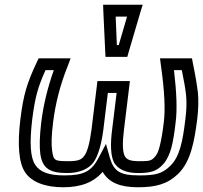

<svg xmlns="http://www.w3.org/2000/svg" viewBox="-20 -755 857 810"><path d="M66 -252C53 -146 59 -68 86 -28C113 13 171 35 246 35C321 35 374 15 413 -30C439 15 486 35 562 35C637 35 686 22 731 -21C784 -72 800 -157 812 -252C817 -293 818 -332 815 -364C811 -397 804 -439 793 -492L790 -509H771H687H655L659 -478C674 -372 678 -294 671 -239C666 -196 660 -163 654 -139C648 -116 643 -104 634 -94C618 -76 611 -75 566 -75C529 -75 514 -82 506 -97C497 -116 496 -151 503 -208L525 -388L528 -413H503H416H391L388 -388L366 -208C358 -150 349 -115 335 -97C324 -81 308 -75 270 -75C210 -75 206 -77 200 -119C196 -144 197 -183 204 -239C214 -319 234 -398 266 -477L278 -509H245H160H143L135 -492C95 -407 79 -358 66 -252ZM116 -252C128 -346 140 -388 172 -459H207C181 -386 163 -312 154 -239C147 -181 146 -135 150 -106C159 -42 193 -25 264 -25C312 -25 354 -41 375 -71C394 -98 408 -146 416 -208L435 -363H472L453 -208C445 -147 447 -99 460 -72C475 -41 513 -25 560 -25C608 -25 640 -29 670 -64C684 -80 696 -105 703 -132C710 -158 716 -194 721 -239C728 -292 725 -366 714 -459H747C756 -416 762 -381 765 -354C768 -324 767 -291 762 -252C751 -159 738 -93 698 -55C664 -22 636 -15 568 -15C486 -15 460 -32 443 -91L427 -148L397 -91C366 -32 334 -15 252 -15C186 -15 149 -29 129 -59C108 -90 104 -151 116 -252ZM523 -536 573 -706 582 -735H552H444H415L416 -706L424 -536L425 -515H446H496H517L523 -536ZM481 -565H473L468 -685H516L481 -565Z"/></svg>

Font: Gamestation Text Outline
Style: Italic
Weight: 400
Designer: Jonas Hecksher
Foundry: Jonas Hecksher, Playtypeª, e-types AS
Version: Version 1.003